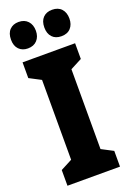

<svg xmlns="http://www.w3.org/2000/svg" viewBox="-174 -986 701 1044"><g transform="rotate(-20 177.0 -464.0)"><path d="M329 0H25V-91L92 -126V-588L25 -623V-714H329V-623L262 -588V-126L329 -91ZM8 -851Q8 -888 27.5 -908Q47 -928 79 -928Q113 -928 132.5 -907Q152 -886 152 -851Q152 -817 132.5 -796Q113 -775 79 -775Q47 -775 27.5 -795Q8 -815 8 -851ZM201 -851Q201 -888 220.5 -908Q240 -928 273 -928Q308 -928 327 -907Q346 -886 346 -851Q346 -817 327 -796Q308 -775 273 -775Q239 -775 220 -795.5Q201 -816 201 -851Z"/></g></svg>

Font: Noto Sans Gurmukhi ExtraCondensed Black
Style: Regular
Weight: 900
Width: 2
Designer: Jelle Bosma - Monotype Design Team
Foundry: Monotype Imaging Inc.
Version: Version 2.004; ttfautohint (v1.8.4.7-5d5b)